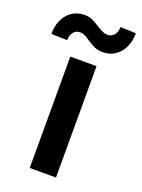

<svg xmlns="http://www.w3.org/2000/svg" viewBox="-182 -795 634 859"><g transform="rotate(20 135.0 -365.5)"><path d="M72.3 -530.3H197.3V0H72.3ZM68.4 -727.5Q89.4 -727.5 104.7 -720.9Q120.1 -714.4 142.6 -700.2Q161.6 -688.5 172.1 -683.6Q182.6 -678.7 195.3 -678.7Q214.8 -678.7 226.6 -693.6Q238.3 -708.5 238.3 -731.4L312.5 -728.5Q312 -688.5 297.4 -659.2Q282.7 -629.9 257.8 -614.3Q232.9 -598.6 202.1 -598.6Q178.2 -598.6 162.8 -605.5Q147.5 -612.3 126 -626Q111.8 -636.7 100.6 -642.1Q89.4 -647.5 75.2 -647.5Q57.1 -647.5 45.7 -632.8Q34.2 -618.2 34.2 -594.7L-42 -596.7Q-42 -636.7 -27.3 -666.3Q-12.7 -695.8 12.5 -711.7Q37.6 -727.5 68.4 -727.5Z"/></g></svg>

Font: Pretendard SemiBold
Style: Regular
Weight: 600
Designer: Base glyphs from Inter by Rasmus Andersson; Hangeul glyphs from Noto Sans CJK(Source Han Sans) by Jang Soo-young and Kan
Foundry: Kil Hyung-jin
Version: Version 1.309